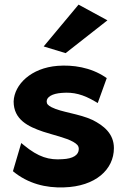

<svg xmlns="http://www.w3.org/2000/svg" viewBox="-20 -789 540 831"><path d="M169 -588 264 -559 445 -701 320 -769ZM36 -48C101 6 179 25 257 22C393 18 473 -55 473 -148C473 -211 428 -246 380 -270C322 -297 246 -303 203 -325C188 -333 182 -339 182 -350C182 -369 205 -384 248 -387C298 -391 339 -381 393 -349L403 -343L442 -451L436 -455C372 -498 295 -509 229 -504C115 -495 42 -424 39 -350C39 -271 102 -241 167 -219C213 -204 265 -193 297 -175C312 -166 321 -159 321 -144C321 -118 296 -102 250 -100C193 -96 147 -108 83 -161L72 -170Z"/></svg>

Font: Bluebird
Style: SfBd
Weight: 700
Designer: Jasper
Foundry: Cannot Into Space Fonts
Version: Version 0.98